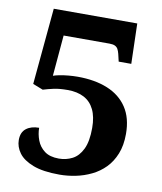

<svg xmlns="http://www.w3.org/2000/svg" viewBox="-82 -780 723 856"><g transform="rotate(10 279.5 -352.0)"><path d="M245 10Q170 10 125 -7.5Q80 -25 60 -52.5Q40 -80 40 -111Q40 -146 62 -163Q84 -180 120 -180Q120 -152 130.5 -124Q141 -96 165 -78Q189 -60 230 -60Q263 -60 291 -74.5Q319 -89 336 -124Q353 -159 353 -220Q353 -270 337 -303Q321 -336 290.5 -352Q260 -368 217 -368Q179 -368 154 -362.5Q129 -357 106 -350L60 -368L92 -714H470L475 -532H418L410 -566Q407 -578 402.5 -586.5Q398 -595 389 -599.5Q380 -604 364 -604H156L140 -419Q151 -423 169 -426.5Q187 -430 208.5 -432Q230 -434 250 -434Q328 -434 385.5 -410.5Q443 -387 474.5 -339.5Q506 -292 506 -220Q506 -168 490.5 -129.5Q475 -91 449 -64.5Q423 -38 389 -21.5Q355 -5 318 2.5Q281 10 245 10Z"/></g></svg>

Font: Noto Serif Tamil
Style: Regular
Weight: 400
Designer: Indian Type Foundry, Tom Grace, and the Monotype Design Team
Foundry: Monotype Imaging Inc.
Version: Version 2.003